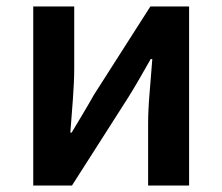

<svg xmlns="http://www.w3.org/2000/svg" viewBox="-20 -575 689 595"><path d="M83 0V-555H210V-364Q210 -322 206 -269Q202 -216 198 -164H202Q217 -189 237 -222.5Q257 -256 271 -281L446 -555H566V0H439V-191Q439 -233 443.5 -286Q448 -339 452 -392H447Q433 -367 413 -332.5Q393 -298 378 -274L203 0Z"/></svg>

Font: Noto Sans HK SemiBold
Style: Regular
Weight: 600
Version: Version 2.004-H2;hotconv 1.0.118;makeotfexe 2.5.65603